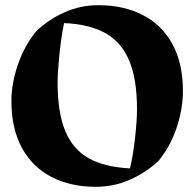

<svg xmlns="http://www.w3.org/2000/svg" viewBox="-20 -705 749 740"><path d="M685 -354Q685 -286 661 -213.5Q637 -141 591 -85Q543 -40 481 -12.5Q419 15 349 15Q252 15 178.5 -23Q105 -61 64.5 -135Q24 -209 24 -316Q24 -383 49 -456Q74 -529 120 -585Q167 -630 228.5 -657.5Q290 -685 359 -685Q457 -685 530.5 -647Q604 -609 644.5 -535Q685 -461 685 -354ZM481 -56Q493 -106 500.5 -173.5Q508 -241 508 -284Q508 -401 477.5 -472.5Q447 -544 385 -578Q323 -612 227 -616Q216 -564 209 -495Q202 -426 202 -386Q202 -270 232 -199Q262 -128 323 -94.5Q384 -61 481 -56Z"/></svg>

Font: Rakkas
Style: Regular
Weight: 400
Designer: Zeynep Akay
Foundry: Zeynep Akay
Version: Version 2.000